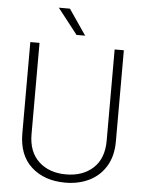

<svg xmlns="http://www.w3.org/2000/svg" viewBox="-60 -941 756 998"><g transform="rotate(5 318.0 -441.5)"><path d="M206 -893H264L355 -760H310ZM318 10Q209 10 141.5 -51Q74 -112 74 -226V-702H122V-226Q122 -134 176 -83.5Q230 -33 318 -33Q406 -33 460 -83Q514 -133 514 -226V-702H562V-226Q562 -150 530 -97Q498 -44 443 -17Q388 10 318 10Z"/></g></svg>

Font: Freesentation 2 ExtraLight
Style: Regular
Weight: 260
Designer: glyphs from Roboto by Christian Robertson / Hangul glyphs from Noto Sans CJK(Source Han Sans) by Jang Soo-young and Kang
Foundry: PT&
Version: Version 2.001